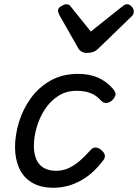

<svg xmlns="http://www.w3.org/2000/svg" viewBox="-20 -868 652 907"><path d="M234 19Q171 19 130 -6Q89 -31 70 -75Q51 -119 51 -172Q51 -230 69.5 -291Q88 -352 125.5 -404Q163 -456 219 -487.5Q275 -519 349 -519Q403 -519 443.5 -501Q484 -483 515 -447Q529 -429 525 -417Q521 -405 509 -393Q496 -383 483 -381.5Q470 -380 456 -394Q437 -416 409.5 -427.5Q382 -439 341 -439Q292 -439 254 -414Q216 -389 191 -350Q166 -311 153 -265.5Q140 -220 140 -178Q140 -143 151 -116.5Q162 -90 185 -76Q208 -62 243 -61Q278 -61 307 -75Q336 -89 361 -112Q386 -135 409 -160Q421 -174 436.5 -170.5Q452 -167 462 -156Q474 -145 475.5 -133Q477 -121 465 -107Q428 -59 389 -32Q350 -5 311 7Q272 19 234 19ZM581 -848Q592 -848 602 -837Q612 -826 612 -814Q612 -805 609 -799.5Q606 -794 601 -790L446 -640Q433 -627 420 -622.5Q407 -618 390 -618Q376 -618 365 -624.5Q354 -631 348 -643L261 -796Q257 -804 255.5 -809Q254 -814 254 -818Q254 -830 269 -839Q284 -848 293 -848Q303 -848 308.5 -843Q314 -838 319 -831L409 -719L552 -833Q559 -838 565.5 -843Q572 -848 581 -848Z"/></svg>

Font: Playwrite AU QLD
Style: Regular
Weight: 400
Designer: Veronika Burian, José Scaglione
Foundry: TypeTogether
Version: Version 1.002